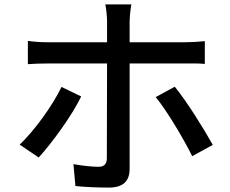

<svg xmlns="http://www.w3.org/2000/svg" viewBox="-20 -812 1040 868"><path d="M818 -525C843 -525 877 -526 906 -523V-626C879 -623 844 -621 817 -621H566V-713C566 -737 571 -779 574 -792H456C460 -776 464 -737 464 -714V-621H196C165 -621 135 -623 106 -627V-522C134 -524 164 -525 197 -525H464V-521C464 -473 463 -143 463 -96C463 -71 451 -58 426 -58C399 -58 355 -62 312 -70L321 29C366 34 425 36 472 36C537 36 566 7 566 -49V-525ZM684 -373C735 -311 809 -186 849 -106L942 -157C902 -229 823 -356 770 -420ZM258 -419C218 -335 136 -222 69 -158L155 -100C211 -161 305 -288 347 -376Z"/></svg>

Font: Spoqa Han Sans Neo Medium
Style: Regular
Weight: 500
Designer: [Spoqa Han Sans Neo] Dong-huui Kim  Younghwa Kang  Yujin Lee  [Noto Sans] Ryoko NISHIZUKA  (kana & ideographs); Paul D. 
Foundry: Spoqa (http://www.spoqa-han-sans.com)
Version: Version 1.000